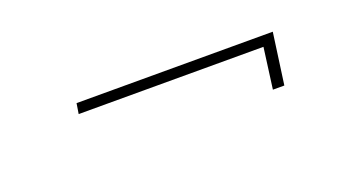

<svg xmlns="http://www.w3.org/2000/svg" viewBox="-25 -360 609 331"><g transform="rotate(-20 279.5 -195.0)"><path d="M439 -148H460L473 -242H113L110 -223H449Z"/></g></svg>

Font: Josefin Slab ExtraLight
Style: Italic
Weight: 250
Italic angle: -12°
Designer: Santiago Orozco
Foundry: Typemade
Version: Version 2.100